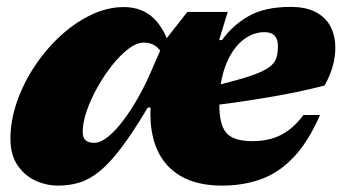

<svg xmlns="http://www.w3.org/2000/svg" viewBox="-20 -536 1020 570"><path d="M630.5 -417H639Q671 -461.5 718.8 -488.5Q766.5 -515.5 842 -515.5Q890 -515.5 919.2 -499.2Q948.5 -483 962 -455.5Q975.5 -428 975.5 -394.5Q975.5 -367.5 967.8 -339.5Q960 -311.5 943.5 -282Q899 -270.5 851.8 -261Q804.5 -251.5 756.8 -243.8Q709 -236 662 -229.5Q615 -223 571 -218.5L574 -270Q638.5 -286 681 -297.8Q723.5 -309.5 748.8 -320.2Q774 -331 786 -342.2Q798 -353.5 801.5 -367.2Q805 -381 805 -399Q805 -412.5 800.8 -421.8Q796.5 -431 787.5 -435.8Q778.5 -440.5 764 -440.5Q744.5 -440.5 725 -431.8Q705.5 -423 688.8 -405.8Q672 -388.5 659 -362.8Q646 -337 638.5 -303Q631 -269 631 -226.5Q631 -165.5 652.2 -141.2Q673.5 -117 729 -117Q760.5 -117 786.8 -124.5Q813 -132 836.2 -149Q859.5 -166 881 -194.5H930Q895.5 -115.5 852 -69.5Q808.5 -23.5 755.5 -4.2Q702.5 15 639 15Q565.5 15 517 -13Q468.5 -41 446 -93Q423.5 -145 427 -216.5H418.5Q374.5 -142.5 339.8 -96.8Q305 -51 274.8 -26.8Q244.5 -2.5 215.2 6.2Q186 15 153 15Q117 15 84.8 0Q52.5 -15 31.8 -45.8Q11 -76.5 11 -124Q11 -178 30.2 -233.5Q49.5 -289 82.8 -339.2Q116 -389.5 159.2 -429.2Q202.5 -469 250.8 -492Q299 -515 347.5 -515Q400.5 -515 434.8 -483.2Q469 -451.5 489.5 -383.5L471 -354.5Q459.5 -386 444 -397.8Q428.5 -409.5 407 -409.5Q385.5 -409.5 361 -390.8Q336.5 -372 312.5 -341.8Q288.5 -311.5 268.8 -276Q249 -240.5 237.2 -206Q225.5 -171.5 225.5 -145Q225.5 -127.5 233.8 -119.8Q242 -112 260 -112Q278.5 -112 300.8 -130Q323 -148 345.5 -177.8Q368 -207.5 388.2 -243Q408.5 -278.5 424 -313.5L467.5 -413L536 -500.5H656Z"/></svg>

Font: Newsreader 9pt ExtraBold
Style: Italic
Weight: 800
Italic angle: -17°
Designer: Hugues Gentile
Foundry: Production Type
Version: Version 1.003